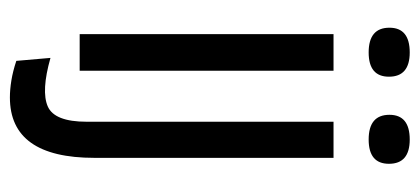

<svg xmlns="http://www.w3.org/2000/svg" viewBox="-250 -457 848 388"><g transform="rotate(90 174.0 -263.0)"><path d="M49 0V-513H123V0ZM86 -584Q36 -584 36 -626Q36 -667 86 -667Q135 -667 135 -625Q135 -584 86 -584ZM177 141Q161 141 142.5 138Q124 135 103 128L97 59Q164 78 195 64.5Q226 51 226 -14V-513H299V-30Q299 141 177 141ZM262 -584Q212 -584 212 -626Q212 -667 262 -667Q311 -667 311 -625Q311 -584 262 -584Z"/></g></svg>

Font: Bricolage Grotesque 96pt Light
Style: Regular
Weight: 300
Designer: Mathieu Triay
Foundry: Atelier Triay
Version: Version 1.001; ttfautohint (v1.8.4.7-5d5b);gftools[0.9.33.de